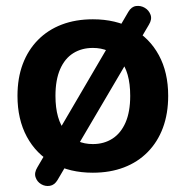

<svg xmlns="http://www.w3.org/2000/svg" viewBox="-20 -563 616 637"><path d="M288 10Q212 10 156 -21Q100 -52 69 -109.5Q38 -167 38 -245Q38 -304 55.5 -350.5Q73 -397 106 -430.5Q139 -464 185 -481.5Q231 -499 288 -499Q364 -499 420 -468Q476 -437 507 -380Q538 -323 538 -245Q538 -186 520.5 -139Q503 -92 470 -58.5Q437 -25 391 -7.5Q345 10 288 10ZM288 -85Q325 -85 353 -103Q381 -121 396.5 -156.5Q412 -192 412 -245Q412 -325 378 -364.5Q344 -404 288 -404Q251 -404 223 -386.5Q195 -369 179.5 -333.5Q164 -298 164 -245Q164 -166 198 -125.5Q232 -85 288 -85ZM171 34Q161 51 145.5 53.5Q130 56 116.5 48Q103 40 98 25Q93 10 104 -8L406 -524Q416 -541 431.5 -543Q447 -545 460.5 -537Q474 -529 479.5 -514Q485 -499 474 -481Z"/></svg>

Font: Nunito ExtraLight
Style: Bold
Weight: 700
Version: Version 3.602